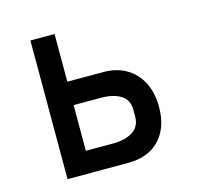

<svg xmlns="http://www.w3.org/2000/svg" viewBox="-86 -644 771 737"><g transform="rotate(-15 300.0 -275.5)"><path d="M95 -551H191V-361.5H335Q386.5 -361.5 425.2 -338.8Q464 -316 485 -274.5Q506 -233 506 -177.5Q506 -122 485.5 -82Q465 -42 426.8 -21Q388.5 0 336 0H95ZM408 -166V-191Q408 -231.5 378.2 -250Q348.5 -268.5 299.5 -268.5H191V-87H299.5Q348 -87 378 -106.2Q408 -125.5 408 -166Z"/></g></svg>

Font: JuliaMono SemiBold
Style: Regular
Weight: 600
Monospace: yes
Designer: cormullion
Foundry: corm
Version: Version 0.055; ttfautohint (v1.8.4)